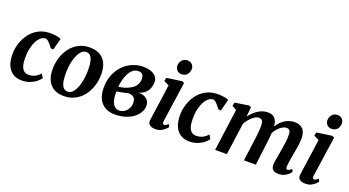

<svg xmlns="http://www.w3.org/2000/svg" viewBox="-55 -1411 3710 2041"><g transform="rotate(20 1800.0 -390.5)"><path d="M214 10Q129 10 79.5 -48.2Q30 -106.5 29 -216.5Q28 -277 46.8 -338.8Q65.5 -400.5 103.5 -452.2Q141.5 -504 199.5 -535.5Q257.5 -567 335 -567Q364 -567 398 -562Q432 -557 455 -547L420 -414L391.5 -416Q380 -432 364.5 -450.8Q349 -469.5 333.2 -483Q317.5 -496.5 305.5 -496.5Q278.5 -496.5 253.5 -476.8Q228.5 -457 209.2 -420.5Q190 -384 179 -334Q168 -284 169 -223.5Q170 -170 181 -136.5Q192 -103 212.8 -87.2Q233.5 -71.5 264 -71.5Q295 -71.5 318.2 -79.8Q341.5 -88 359.8 -102Q378 -116 393.5 -133.5L419.5 -89Q406.5 -70 379 -46.8Q351.5 -23.5 310 -6.8Q268.5 10 214 10Z M780.5 -568Q847.5 -568 894 -542Q940.5 -516 965 -465.5Q989.5 -415 990 -342.5Q990 -271 969.8 -207Q949.5 -143 910.8 -93.5Q872 -44 816.8 -15.5Q761.5 13 691.5 13Q626.5 13 580.2 -13.2Q534 -39.5 509.5 -89.8Q485 -140 484.5 -212.5Q484 -284 504.2 -348.2Q524.5 -412.5 563 -462Q601.5 -511.5 656.5 -539.8Q711.5 -568 780.5 -568ZM761.5 -509.5Q733.5 -509.5 712.2 -491.2Q691 -473 675.5 -442.5Q660 -412 650 -374Q640 -336 635.5 -295.8Q631 -255.5 631.5 -218.5Q631.5 -154 642 -116Q652.5 -78 671 -61.5Q689.5 -45 714 -45Q741.5 -45 762.5 -63Q783.5 -81 799 -111.8Q814.5 -142.5 824.2 -180.5Q834 -218.5 838.5 -259Q843 -299.5 843 -336.5Q842.5 -401.5 832.2 -439.2Q822 -477 804 -493.2Q786 -509.5 761.5 -509.5Z M1268.5 11Q1214 11 1174.8 -6.8Q1135.5 -24.5 1110.5 -55.8Q1085.5 -87 1073.8 -127.2Q1062 -167.5 1062 -213Q1062 -298.5 1089 -364.8Q1116 -431 1161.8 -476.5Q1207.5 -522 1264.5 -545.8Q1321.5 -569.5 1381 -569.5Q1440.5 -569.5 1478 -553.5Q1515.5 -537.5 1533.2 -512Q1551 -486.5 1551 -458.5Q1551 -426.5 1540.8 -394.2Q1530.5 -362 1504 -335.2Q1477.5 -308.5 1429 -292.5Q1471 -293 1499 -279.5Q1527 -266 1541 -242.8Q1555 -219.5 1555 -188Q1555 -153 1536.2 -118Q1517.5 -83 1481 -53.8Q1444.5 -24.5 1391 -6.8Q1337.5 11 1268.5 11ZM1297.5 -44Q1328 -44 1354.2 -60.5Q1380.5 -77 1397 -105.5Q1413.5 -134 1413.5 -170.5Q1413.5 -200.5 1402.5 -218.2Q1391.5 -236 1372.8 -243.5Q1354 -251 1330.5 -251Q1323 -250 1313.8 -247.5Q1304.5 -245 1294 -242.5Q1283.5 -240 1272 -237.5Q1256 -234.5 1239.2 -231.2Q1222.5 -228 1204 -226Q1203.5 -217.5 1203.5 -209.5Q1203.5 -201.5 1203.5 -193.5Q1203.5 -153 1214 -119Q1224.5 -85 1245.5 -64.5Q1266.5 -44 1297.5 -44ZM1204.5 -279.5Q1217.5 -280.5 1229.8 -282.5Q1242 -284.5 1254 -287.2Q1266 -290 1279 -294.5Q1321 -308.5 1350.8 -328.8Q1380.5 -349 1396 -376.8Q1411.5 -404.5 1411.5 -440Q1411.5 -475.5 1396.5 -491.8Q1381.5 -508 1352 -508Q1316 -508 1289.5 -486.8Q1263 -465.5 1245.5 -431Q1228 -396.5 1218 -356.5Q1208 -316.5 1204.5 -279.5Z M1727.5 10Q1698.5 10 1679 1.8Q1659.5 -6.5 1650.2 -22Q1641 -37.5 1644 -58.5Q1646.5 -80.5 1651 -113Q1655.5 -145.5 1661.5 -186Q1667.5 -226.5 1674.2 -273.5Q1681 -320.5 1688 -371.5Q1695 -422.5 1702 -475.5L1643.5 -503L1651 -542L1824 -566.5L1848.5 -555L1783 -101Q1780 -83 1784.8 -73.8Q1789.5 -64.5 1799 -64.5Q1808.5 -64.5 1819 -70Q1829.5 -75.5 1846.5 -90L1859.5 -59.5Q1854 -52 1837.2 -35.2Q1820.5 -18.5 1793 -4.2Q1765.5 10 1727.5 10ZM1787.5 -633.5Q1758 -633.5 1737.2 -655.5Q1716.5 -677.5 1718 -707Q1719.5 -743.5 1742.2 -768.8Q1765 -794 1803.5 -794Q1836.5 -794 1855.8 -772.5Q1875 -751 1875 -723.5Q1874.5 -685.5 1852.5 -659.5Q1830.5 -633.5 1787.5 -633.5Z M2109.5 10Q2024.5 10 1975 -48.2Q1925.5 -106.5 1924.5 -216.5Q1923.5 -277 1942.2 -338.8Q1961 -400.5 1999 -452.2Q2037 -504 2095 -535.5Q2153 -567 2230.5 -567Q2259.5 -567 2293.5 -562Q2327.5 -557 2350.5 -547L2315.5 -414L2287 -416Q2275.5 -432 2260 -450.8Q2244.5 -469.5 2228.8 -483Q2213 -496.5 2201 -496.5Q2174 -496.5 2149 -476.8Q2124 -457 2104.8 -420.5Q2085.5 -384 2074.5 -334Q2063.5 -284 2064.5 -223.5Q2065.5 -170 2076.5 -136.5Q2087.5 -103 2108.2 -87.2Q2129 -71.5 2159.5 -71.5Q2190.5 -71.5 2213.8 -79.8Q2237 -88 2255.2 -102Q2273.5 -116 2289 -133.5L2315 -89Q2302 -70 2274.5 -46.8Q2247 -23.5 2205.5 -6.8Q2164 10 2109.5 10Z M2604.5 -555.5 2594.5 -444.5Q2611 -470 2633.5 -492.2Q2656 -514.5 2681.8 -531.5Q2707.5 -548.5 2735.8 -557.8Q2764 -567 2793 -567Q2829 -567 2853.2 -553.5Q2877.5 -540 2891 -510Q2904.5 -480 2906.5 -429.5Q2906.5 -422.5 2906.5 -414.8Q2906.5 -407 2906 -398.8Q2905.5 -390.5 2904.5 -382L2885.5 -409.5Q2901.5 -446.5 2923.8 -475.5Q2946 -504.5 2973.5 -525Q3001 -545.5 3032.8 -556.2Q3064.5 -567 3100 -567Q3154.5 -567 3189.2 -534.2Q3224 -501.5 3224 -420.5Q3224 -403.5 3220 -372.8Q3216 -342 3210.8 -308.2Q3205.5 -274.5 3200.5 -247Q3196 -221.5 3191 -193.8Q3186 -166 3182.2 -140Q3178.5 -114 3178 -94Q3178 -76.5 3182.8 -70.5Q3187.5 -64.5 3195 -64.5Q3204.5 -64.5 3214.8 -70Q3225 -75.5 3242.5 -90L3255.5 -59.5Q3250.5 -52 3233.5 -35.2Q3216.5 -18.5 3188 -4.2Q3159.5 10 3121 10Q3085.5 10 3067.2 -0.8Q3049 -11.5 3042.8 -28.8Q3036.5 -46 3037 -64.5Q3037 -81.5 3041 -107.2Q3045 -133 3050.5 -162Q3056 -191 3060.5 -219Q3065 -246 3070.2 -279Q3075.5 -312 3079.5 -345.2Q3083.5 -378.5 3083 -407Q3083 -450.5 3071.8 -465.2Q3060.5 -480 3036.5 -480Q3017.5 -480 2995.8 -469.2Q2974 -458.5 2953.2 -438.2Q2932.5 -418 2914.5 -390.5Q2896.5 -363 2885 -330L2906.5 -406.5Q2906 -383.5 2904 -355.5Q2902 -327.5 2899 -299.5Q2896 -271.5 2892.5 -246.5L2862 0H2727.5L2756.5 -218Q2760.5 -246 2764.5 -278.5Q2768.5 -311 2771.2 -344Q2774 -377 2774 -405Q2772.5 -452 2760.8 -466.2Q2749 -480.5 2721.5 -480.5Q2706 -480.5 2687.8 -471.2Q2669.5 -462 2650.8 -445.2Q2632 -428.5 2614.8 -407Q2597.5 -385.5 2584 -361L2534.5 0H2401.5L2466 -475L2415 -502.5L2422.5 -542.5L2581 -567Z M3424.5 10Q3395.5 10 3376 1.8Q3356.5 -6.5 3347.2 -22Q3338 -37.5 3341 -58.5Q3343.5 -80.5 3348 -113Q3352.5 -145.5 3358.5 -186Q3364.5 -226.5 3371.2 -273.5Q3378 -320.5 3385 -371.5Q3392 -422.5 3399 -475.5L3340.5 -503L3348 -542L3521 -566.5L3545.5 -555L3480 -101Q3477 -83 3481.8 -73.8Q3486.5 -64.5 3496 -64.5Q3505.5 -64.5 3516 -70Q3526.5 -75.5 3543.5 -90L3556.5 -59.5Q3551 -52 3534.2 -35.2Q3517.5 -18.5 3490 -4.2Q3462.5 10 3424.5 10ZM3484.5 -633.5Q3455 -633.5 3434.2 -655.5Q3413.5 -677.5 3415 -707Q3416.5 -743.5 3439.2 -768.8Q3462 -794 3500.5 -794Q3533.5 -794 3552.8 -772.5Q3572 -751 3572 -723.5Q3571.5 -685.5 3549.5 -659.5Q3527.5 -633.5 3484.5 -633.5Z"/></g></svg>

Font: Merriweather 20pt
Style: Bold Italic
Weight: 700
Italic angle: -7.8°
Version: Version 2.101